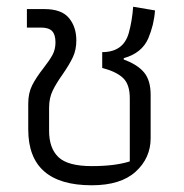

<svg xmlns="http://www.w3.org/2000/svg" viewBox="-20 -541 547 571"><path d="M64 -156V-233Q64 -264 75.5 -287Q87 -310 109 -338Q127 -361 136 -377.5Q145 -394 145 -415Q145 -438 135 -448.5Q125 -459 102 -459H60V-514H112Q163 -514 185 -487.5Q207 -461 207 -421Q207 -393 197 -371.5Q187 -350 167 -321Q147 -293 136.5 -271Q126 -249 126 -221V-152Q126 -100 154 -73.5Q182 -47 253 -47Q322 -47 366 -61V-249Q366 -290 346 -309Q326 -328 284 -339V-386Q347 -386 363 -443Q373 -479 376 -521L441 -510Q438 -467 421 -427Q402 -383 348 -368V-364Q389 -349 408.5 -325.5Q428 -302 428 -259V-130Q428 -71 383.5 -30.5Q339 10 253 10Q64 10 64 -156Z"/></svg>

Font: Athiti
Style: Regular
Weight: 400
Designer: CadsonDemak Team
Foundry: CadsonDemak
Version: Version 1.033